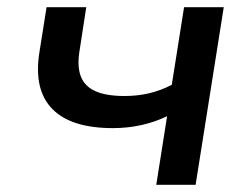

<svg xmlns="http://www.w3.org/2000/svg" viewBox="-20 -512 693 532"><path d="M413 0 443 -190Q410 -174 372 -165.5Q334 -157 293 -157Q177 -157 125 -210Q73 -263 89 -366L109 -492H219L201 -375Q193 -330 203.5 -301.5Q214 -273 244 -259.5Q274 -246 325 -246Q361 -246 393 -253.5Q425 -261 456 -277L490 -492H600L522 0Z"/></svg>

Font: Nunito Sans 10pt SemiExpanded SemiBold
Style: Italic
Weight: 600
Width: 6
Italic angle: -9°
Designer: Vernon Adams
Foundry: Vernon Adams
Version: Version 3.101;gftools[0.9.27]